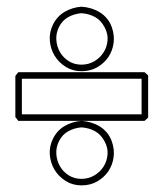

<svg xmlns="http://www.w3.org/2000/svg" viewBox="-20 -666 489 574"><path d="M34.7 -450.2H412.1Q415 -447.8 417.7 -445.3Q420.4 -442.9 422.9 -440.4V-314.5Q420.4 -312 417.7 -309.6Q415 -307.1 412.1 -304.7H34.7Q32.2 -307.6 30.3 -310.5Q28.3 -313.5 25.9 -315.9V-439ZM45.4 -430.7V-324.2H403.3V-430.7ZM223.6 -646Q238.3 -645 252.2 -640.9Q266.1 -636.7 278.1 -629.4Q290 -622.1 299.3 -611.1Q308.6 -600.1 314 -585.4Q322.8 -561 319.6 -537.4Q316.4 -513.7 303.7 -495.1Q291 -476.6 270.5 -464.8Q250 -453.1 223.6 -453.1Q197.3 -453.1 176.3 -466.3Q155.3 -479.5 143.1 -499.8Q130.9 -520 128.9 -544.9Q127 -569.8 138.7 -593.3Q151.4 -618.2 174.1 -631.1Q196.8 -644 223.6 -646ZM223.6 -304.7Q238.3 -303.7 252.2 -299.6Q266.1 -295.4 278.1 -288.1Q290 -280.8 299.3 -269.8Q308.6 -258.8 314 -244.1Q322.8 -219.7 319.6 -196Q316.4 -172.4 303.7 -153.8Q291 -135.3 270.5 -123.5Q250 -111.8 223.6 -111.8Q197.3 -111.8 176.3 -125Q155.3 -138.2 143.1 -158.4Q130.9 -178.7 128.9 -203.6Q127 -228.5 138.7 -252Q151.4 -276.9 174.1 -289.8Q196.8 -302.7 223.6 -304.7ZM223.6 -626.5Q202.6 -625 184.3 -615Q166 -605 156.2 -585Q147 -566.4 148.4 -546.4Q149.9 -526.4 159.4 -510Q168.9 -493.7 185.5 -483.2Q202.1 -472.7 223.6 -472.7Q244.6 -472.7 262 -482.9Q279.3 -493.2 289.6 -509.3Q299.8 -525.4 301.5 -545.2Q303.2 -564.9 293 -584Q282.2 -605 264.2 -615Q246.1 -625 223.6 -626.5ZM223.6 -285.2Q202.6 -283.7 184.3 -273.7Q166 -263.7 156.2 -243.7Q147 -225.1 148.4 -205.1Q149.9 -185.1 159.4 -168.7Q168.9 -152.3 185.5 -141.8Q202.1 -131.3 223.6 -131.3Q244.6 -131.3 262 -141.6Q279.3 -151.9 289.6 -168Q299.8 -184.1 301.5 -203.9Q303.2 -223.6 293 -242.7Q282.2 -263.7 264.2 -273.7Q246.1 -283.7 223.6 -285.2Z"/></svg>

Font: Preussische VI 9 Linie
Style: Regular
Weight: 400
Designer: Peter Wiegel
Foundry: Peter Wiegel
Version: Version 1.000 2009 initial release